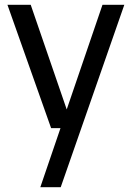

<svg xmlns="http://www.w3.org/2000/svg" viewBox="-20 -534 548 800"><path d="M193 0H232L148 246H233L498 -514H407L258 -78L108 -514H11Z"/></svg>

Font: Telex Regular
Style: Regular
Weight: 400
Designer: Andres Torresi
Foundry: Andres Torresi
Version: Version 1.001